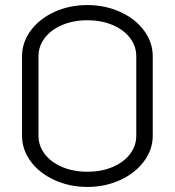

<svg xmlns="http://www.w3.org/2000/svg" viewBox="-20 -729 689 758"><path d="M67 -193V-507Q67 -562 101.5 -608.5Q136 -655 195 -682Q254 -709 325 -709Q395 -709 454.5 -682Q514 -655 548.5 -608.5Q583 -562 583 -507V-193Q583 -138 548 -91.5Q513 -45 454 -18Q395 9 325 9Q255 9 195.5 -18Q136 -45 101.5 -91.5Q67 -138 67 -193ZM518 -193V-507Q518 -547 493 -579.5Q468 -612 424 -630.5Q380 -649 325 -649Q270 -649 226 -630.5Q182 -612 157 -579.5Q132 -547 132 -507V-193Q132 -153 157 -120.5Q182 -88 226 -69.5Q270 -51 325 -51Q380 -51 424 -69.5Q468 -88 493 -120.5Q518 -153 518 -193Z"/></svg>

Font: K2D ExtraLight
Style: Regular
Weight: 275
Designer: Katatrad Aksorn Co.,Ltd.
Foundry: Cadson Demak Co.,Ltd.
Version: Version 1.000; ttfautohint (v1.6)